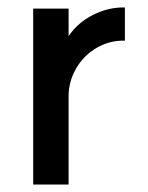

<svg xmlns="http://www.w3.org/2000/svg" viewBox="-20 -489 396 515"><path d="M69 -466H164V-392Q188 -428 229.5 -449Q271 -470 315 -469V-380Q274 -381 239 -360.5Q204 -340 184 -305Q164 -270 164 -231V6H69Z"/></svg>

Font: SUITE SemiBold
Style: Regular
Weight: 600
Designer: Sun
Foundry: Sun
Version: Version 2.040